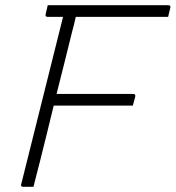

<svg xmlns="http://www.w3.org/2000/svg" viewBox="-20 -720 677 740"><path d="M109 0H70Q58 0 62 -11Q102 -172 142.5 -333Q183 -494 223 -655H164Q153 -655 156 -666Q158 -675 160 -683Q162 -691 164 -700H628Q634 -700 636 -696.5Q638 -693 636 -689Q634 -680 632 -672Q630 -664 628 -655H272Q269 -641 265.5 -626.5Q262 -612 258 -598Q244 -540 228.5 -479Q213 -418 198 -358H493Q504 -358 501 -346Q499 -338 496.5 -330Q494 -322 492 -313H187Q173 -255 159.5 -200.5Q146 -146 134 -98Q128 -76 122 -51.5Q116 -27 109 0Z"/></svg>

Font: Recursive Mn Lnr St Lt
Style: Italic
Weight: 300
Italic angle: -15°
Monospace: yes
Version: Version 1.079;hotconv 1.0.112;makeotfexe 2.5.65598; ttfautoh